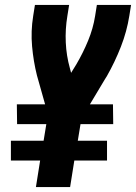

<svg xmlns="http://www.w3.org/2000/svg" viewBox="-20 -755 549 775"><path d="M125 0 142 -107H24V-187H156L167 -254H49L48 -334H162L129 -451Q115 -507 109.5 -568Q104 -629 114 -691L121 -735H259L252 -691Q243 -637 245.5 -583.5Q248 -530 262 -480L267 -461L288 -495Q315 -541 335.5 -590.5Q356 -640 364 -691L371 -735H509L502 -691Q492 -628 468 -566.5Q444 -505 411 -447Q409 -444 407.5 -441.5Q406 -439 404 -436L343 -334H436L437 -254H305L294 -187H412V-107H280L263 0Z"/></svg>

Font: Iosevka Term Curly Hv Obl
Style: Regular
Weight: 900
Italic angle: -9°
Designer: Belleve Invis
Foundry: Belleve Invis
Version: Version 32.3.0